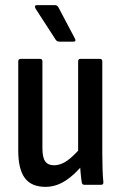

<svg xmlns="http://www.w3.org/2000/svg" viewBox="-20 -719 469 747"><path d="M157 8Q102 8 76.5 -26.5Q51 -61 51 -133V-480Q51 -490 61 -490H136Q145 -490 145 -480V-143Q145 -106 156 -91Q167 -76 190 -76Q217 -76 243 -95Q269 -114 298 -149L305 -82Q273 -41 235.5 -16.5Q198 8 157 8ZM309 0Q299 0 298 -10Q295 -29 293 -54Q291 -79 291 -96L284 -122V-480Q284 -490 293 -490H368Q378 -490 378 -480V-124Q378 -88 379 -60.5Q380 -33 382 -12Q384 0 373 0ZM211 -557Q202 -557 197 -564L118 -686Q115 -692 116.5 -695.5Q118 -699 123 -699H194Q202 -699 207 -691L272 -568Q277 -557 266 -557Z"/></svg>

Font: Sofia Sans Condensed SemiBold
Style: Regular
Weight: 600
Designer: Botio Nikoltchev, Ani Petrova
Foundry: lettersoup
Version: Version 4.101